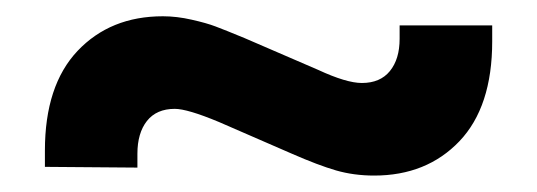

<svg xmlns="http://www.w3.org/2000/svg" viewBox="-20 -458 660 236"><path d="M439.9 -242.2Q415 -242.2 393.1 -248.5Q371.1 -254.9 338.9 -269L249 -308.1Q210.4 -324.2 194.8 -324.2Q172.4 -324.2 160.6 -309.3Q148.9 -294.4 148.9 -269V-252L35.2 -252.9V-272.9Q35.2 -353 75.4 -395.5Q115.7 -438 180.2 -438Q197.3 -438 215.6 -433.8Q233.9 -429.7 244.9 -425.5Q255.9 -421.4 280.8 -411.1L371.1 -372.1Q405.8 -356 424.8 -356Q447.3 -356 459.2 -370.6Q471.2 -385.3 471.2 -410.2V-426.8H585V-407.2Q585 -326.7 544.7 -284.4Q504.4 -242.2 439.9 -242.2Z"/></svg>

Font: TASA Orbiter Display SemiBold
Style: Regular
Weight: 600
Designer: Weizhong Zhang
Version: Version 1.000;Glyphs 3.1.2 (3151)